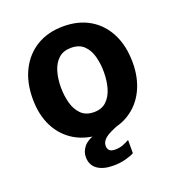

<svg xmlns="http://www.w3.org/2000/svg" viewBox="-127 -630 831 902"><g transform="rotate(-20 288.0 -179.0)"><path d="M287.9 10Q212 10 155.8 -22.4Q99.7 -54.9 68.7 -114.5Q37.8 -174.1 37.8 -255.6Q37.8 -337 68.6 -398.1Q99.4 -459.2 155.7 -493.1Q211.9 -527 288.6 -527Q365.1 -527 421 -493.6Q476.8 -460.2 507.3 -399.3Q537.8 -338.3 537.8 -255.6Q537.8 -177.7 508.1 -117.9Q478.5 -58 422.7 -24Q366.9 10 287.9 10ZM288.6 -98.5Q327 -98.5 350.5 -120.9Q373.9 -143.3 384.6 -180.2Q395.2 -217.2 395.2 -260.4Q395.2 -301.4 385.5 -337.8Q375.8 -374.3 352.5 -396.9Q329.2 -419.6 288.6 -419.6Q249.8 -419.6 226.1 -398.2Q202.3 -376.8 191.5 -340.6Q180.6 -304.4 180.6 -260.4Q180.6 -220 190.5 -182.8Q200.5 -145.7 224 -122.1Q247.6 -98.5 288.6 -98.5ZM178.7 86.6Q178.7 59.2 197.7 35.8Q216.6 12.4 275 -6.9L376.8 -4.1Q324.2 15.3 304.2 31.8Q284.3 48.4 284.3 68.6Q284.3 84.5 293 92.6Q301.7 100.7 320.3 100.7Q343.3 100.7 360.8 93.9Q378.3 87.1 392.7 78.8V144.9Q379 153.3 350.2 161Q321.4 168.8 287.7 168.8Q236.7 168.8 207.7 147.8Q178.7 126.8 178.7 86.6Z"/></g></svg>

Font: Public Sans Thin
Style: Regular
Weight: 100
Designer: The Public Sans project authors (U.S. Web Design System). Libre Franklin designed by Pablo Impallari and Rodrigo Fuenzal
Version: Version 1.008